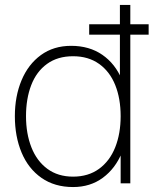

<svg xmlns="http://www.w3.org/2000/svg" viewBox="-20 -740 620 775"><path d="M340 -600V-642H580V-600ZM275 15Q200.5 15 147.5 -22Q94.5 -59 67.2 -124Q40 -189 40 -271Q40 -351.5 67 -416Q94 -480.5 145.2 -517.8Q196.5 -555 267 -555Q340.5 -555 393 -518.8Q445.5 -482.5 472.2 -418.2Q499 -354 499 -271Q499 -189.5 472.5 -124.8Q446 -60 395.2 -22.5Q344.5 15 275 15ZM275 -27Q336.5 -27 379.8 -58.5Q423 -90 445 -145.2Q467 -200.5 467 -271Q467 -342.5 445 -397Q423 -451.5 379.8 -482.2Q336.5 -513 275 -513Q212.5 -513 169.8 -482Q127 -451 106 -396.2Q85 -341.5 85 -271Q85 -200.5 106.8 -145.2Q128.5 -90 171.2 -58.5Q214 -27 275 -27ZM467 0V-425H464V-720H506V0Z"/></svg>

Font: Hauora
Style: Regular
Weight: 400
Designer: Wayne Shih
Foundry: WCYS
Version: Version 1.001